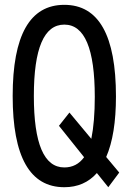

<svg xmlns="http://www.w3.org/2000/svg" viewBox="-20 -783 540 806"><path d="M425.8 -124 480.5 -58.6 434.6 2.9 386.7 -56.6Q334 2.9 250 2.9Q33.2 2.9 33.2 -379.9Q33.2 -762.7 250 -762.7Q466.8 -762.7 466.8 -377.9Q466.8 -217.8 425.8 -124ZM363.3 -200.2Q377.9 -271.5 377.9 -376Q377.9 -679.7 250 -679.7Q122.1 -679.7 122.1 -379.9Q122.1 -80.1 250 -80.1Q301.8 -80.1 333 -123L227.5 -254.9L271.5 -310.5Z"/></svg>

Font: MotoyaLCedar
Style: W3 mono
Weight: 400
Version: Version 1.01